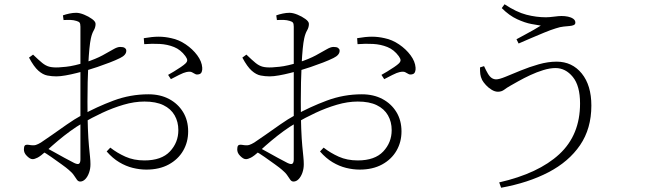

<svg xmlns="http://www.w3.org/2000/svg" viewBox="-20 -822 3040 900"><path d="M278 -728 275 -750Q289 -755 305.5 -758.5Q322 -762 337 -762Q353 -762 374 -753.5Q395 -745 411.5 -733Q428 -721 428 -710Q428 -694 419.5 -679.5Q411 -665 406 -642Q402 -624 399 -593Q396 -562 394 -522Q392 -482 391 -437Q390 -392 390 -346Q390 -269 392 -219Q394 -169 397 -137.5Q400 -106 402 -87Q404 -68 404 -52Q404 -31 397.5 -12.5Q391 6 380 17.5Q369 29 356 29Q347 29 341 21Q335 13 327 0.5Q319 -12 302 -26Q292 -35 269 -51.5Q246 -68 220.5 -86Q195 -104 174 -115L188 -134Q207 -124 232 -110Q257 -96 282.5 -82Q308 -68 328 -58Q345 -50 351 -55Q357 -60 357 -75Q357 -110 357 -170.5Q357 -231 357 -327Q357 -374 357 -431Q357 -488 357 -542.5Q357 -597 357 -639Q357 -681 357 -697Q357 -711 353 -716Q349 -721 338 -724Q325 -728 311 -728.5Q297 -729 278 -728ZM135 -566Q162 -540 178 -527Q194 -514 210.5 -509.5Q227 -505 254 -506Q270 -507 289.5 -509Q309 -511 332.5 -516.5Q356 -522 382 -530Q430 -546 460.5 -562.5Q491 -579 510.5 -590.5Q530 -602 543 -602Q550 -602 555.5 -601Q561 -600 564.5 -597.5Q568 -595 570 -592Q572 -589 572 -584Q572 -564 543 -550Q523 -540 494.5 -529Q466 -518 436.5 -508Q407 -498 383 -491Q364 -486 338.5 -479.5Q313 -473 287.5 -468.5Q262 -464 244 -464Q223 -464 202 -468Q181 -472 160 -490.5Q139 -509 116 -552ZM172 -154Q192 -167 224.5 -190Q257 -213 293.5 -238.5Q330 -264 363 -282Q433 -321 512 -350.5Q591 -380 676 -380Q731 -380 772.5 -358Q814 -336 838 -297Q862 -258 862 -206Q862 -156 838.5 -115.5Q815 -75 771 -51Q727 -27 666 -27Q635 -27 602.5 -35Q570 -43 539 -61.5Q508 -80 480 -112L497 -130Q529 -105 568 -87.5Q607 -70 657 -70Q737 -70 776.5 -112Q816 -154 816 -212Q816 -251 798.5 -281.5Q781 -312 746 -329Q711 -346 657 -346Q610 -346 559 -331Q508 -316 459 -293Q410 -270 367 -245Q339 -229 309.5 -207.5Q280 -186 252 -162.5Q224 -139 198 -115Q170 -90 156 -83Q142 -76 133 -76Q126 -76 119.5 -80Q113 -84 106 -91Q98 -99 95 -106.5Q92 -114 92 -122Q92 -135 96.5 -140Q101 -145 115 -143Q137 -139 148 -142.5Q159 -146 172 -154ZM656 -615 654 -643Q694 -650 723.5 -650Q753 -650 783 -643Q818 -636 850.5 -614Q883 -592 904.5 -563Q926 -534 928 -505Q929 -494 925.5 -485Q922 -476 913 -474Q902 -471 895 -475Q888 -479 879.5 -483.5Q871 -488 853 -484Q842 -482 819 -470.5Q796 -459 781 -451L768 -471Q779 -477 795.5 -487Q812 -497 827.5 -507.5Q843 -518 850 -525Q858 -533 857.5 -540.5Q857 -548 849 -559Q827 -589 796 -601.5Q765 -614 729 -616Q693 -618 656 -615Z M1278 -728 1275 -750Q1289 -755 1305.5 -758.5Q1322 -762 1337 -762Q1353 -762 1374 -753.5Q1395 -745 1411.5 -733Q1428 -721 1428 -710Q1428 -694 1419.5 -679.5Q1411 -665 1406 -642Q1402 -624 1399 -593Q1396 -562 1394 -522Q1392 -482 1391 -437Q1390 -392 1390 -346Q1390 -269 1392 -219Q1394 -169 1397 -137.5Q1400 -106 1402 -87Q1404 -68 1404 -52Q1404 -31 1397.5 -12.5Q1391 6 1380 17.5Q1369 29 1356 29Q1347 29 1341 21Q1335 13 1327 0.5Q1319 -12 1302 -26Q1292 -35 1269 -51.5Q1246 -68 1220.5 -86Q1195 -104 1174 -115L1188 -134Q1207 -124 1232 -110Q1257 -96 1282.5 -82Q1308 -68 1328 -58Q1345 -50 1351 -55Q1357 -60 1357 -75Q1357 -110 1357 -170.5Q1357 -231 1357 -327Q1357 -374 1357 -431Q1357 -488 1357 -542.5Q1357 -597 1357 -639Q1357 -681 1357 -697Q1357 -711 1353 -716Q1349 -721 1338 -724Q1325 -728 1311 -728.5Q1297 -729 1278 -728ZM1135 -566Q1162 -540 1178 -527Q1194 -514 1210.5 -509.5Q1227 -505 1254 -506Q1270 -507 1289.5 -509Q1309 -511 1332.5 -516.5Q1356 -522 1382 -530Q1430 -546 1460.5 -562.5Q1491 -579 1510.5 -590.5Q1530 -602 1543 -602Q1550 -602 1555.5 -601Q1561 -600 1564.5 -597.5Q1568 -595 1570 -592Q1572 -589 1572 -584Q1572 -564 1543 -550Q1523 -540 1494.5 -529Q1466 -518 1436.5 -508Q1407 -498 1383 -491Q1364 -486 1338.5 -479.5Q1313 -473 1287.5 -468.5Q1262 -464 1244 -464Q1223 -464 1202 -468Q1181 -472 1160 -490.5Q1139 -509 1116 -552ZM1172 -154Q1192 -167 1224.5 -190Q1257 -213 1293.5 -238.5Q1330 -264 1363 -282Q1433 -321 1512 -350.5Q1591 -380 1676 -380Q1731 -380 1772.5 -358Q1814 -336 1838 -297Q1862 -258 1862 -206Q1862 -156 1838.5 -115.5Q1815 -75 1771 -51Q1727 -27 1666 -27Q1635 -27 1602.5 -35Q1570 -43 1539 -61.5Q1508 -80 1480 -112L1497 -130Q1529 -105 1568 -87.5Q1607 -70 1657 -70Q1737 -70 1776.5 -112Q1816 -154 1816 -212Q1816 -251 1798.5 -281.5Q1781 -312 1746 -329Q1711 -346 1657 -346Q1610 -346 1559 -331Q1508 -316 1459 -293Q1410 -270 1367 -245Q1339 -229 1309.5 -207.5Q1280 -186 1252 -162.5Q1224 -139 1198 -115Q1170 -90 1156 -83Q1142 -76 1133 -76Q1126 -76 1119.5 -80Q1113 -84 1106 -91Q1098 -99 1095 -106.5Q1092 -114 1092 -122Q1092 -135 1096.5 -140Q1101 -145 1115 -143Q1137 -139 1148 -142.5Q1159 -146 1172 -154ZM1656 -615 1654 -643Q1694 -650 1723.5 -650Q1753 -650 1783 -643Q1818 -636 1850.5 -614Q1883 -592 1904.5 -563Q1926 -534 1928 -505Q1929 -494 1925.5 -485Q1922 -476 1913 -474Q1902 -471 1895 -475Q1888 -479 1879.5 -483.5Q1871 -488 1853 -484Q1842 -482 1819 -470.5Q1796 -459 1781 -451L1768 -471Q1779 -477 1795.5 -487Q1812 -497 1827.5 -507.5Q1843 -518 1850 -525Q1858 -533 1857.5 -540.5Q1857 -548 1849 -559Q1827 -589 1796 -601.5Q1765 -614 1729 -616Q1693 -618 1656 -615Z M2249 -512Q2259 -490 2267.5 -476Q2276 -462 2285.5 -456Q2295 -450 2306 -450Q2320 -450 2350.5 -462.5Q2381 -475 2421 -491.5Q2461 -508 2505 -520.5Q2549 -533 2589 -533Q2662 -533 2707 -477.5Q2752 -422 2752 -327Q2752 -219 2699 -141.5Q2646 -64 2551 -14.5Q2456 35 2329 58L2320 33Q2504 -9 2601.5 -99Q2699 -189 2699 -337Q2699 -420 2665 -461.5Q2631 -503 2584 -503Q2558 -503 2527 -493.5Q2496 -484 2466 -470Q2436 -456 2411 -442Q2386 -428 2372 -420Q2356 -411 2343.5 -401.5Q2331 -392 2314 -392Q2300 -392 2285 -401Q2270 -410 2258 -423Q2246 -436 2240 -447Q2233 -462 2231.5 -474Q2230 -486 2230 -506ZM2332 -784 2345 -802Q2401 -765 2447.5 -753Q2494 -741 2539 -741Q2554 -741 2577 -744Q2600 -747 2612 -747Q2628 -747 2642.5 -744Q2657 -741 2667 -734Q2677 -727 2677 -716Q2677 -708 2669.5 -704.5Q2662 -701 2649 -700Q2639 -699 2622.5 -697.5Q2606 -696 2585 -689Q2562 -682 2530.5 -669Q2499 -656 2467.5 -642.5Q2436 -629 2411 -618L2401 -638Q2423 -650 2443.5 -661Q2464 -672 2482.5 -682.5Q2501 -693 2515 -702Q2501 -704 2471 -709.5Q2441 -715 2404 -732Q2367 -749 2332 -784Z"/></svg>

Font: Source Han Serif JP VF
Style: Regular
Weight: 250
Designer: Ryoko NISHIZUKA 西塚涼子 (kana & ideographs); Frank Grießhammer (Latin, Greek & Cyrillic); Wenlong ZHANG 张文龙 (bopomofo); San
Foundry: Adobe
Version: Version 2.001;hotconv 1.1.0;makeotfexe 2.6.0